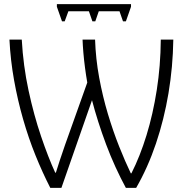

<svg xmlns="http://www.w3.org/2000/svg" viewBox="-20 -907 890 935"><path d="M618 -887V-874L593 -803H579L562 -852H461L444 -803H430L413 -852H313L295 -803H282L257 -874V-887ZM225 8Q187 -66 153 -150Q119 -234 92.5 -326.5Q66 -419 48.5 -516.5Q31 -614 26 -714H86Q93 -587 119 -466.5Q145 -346 180 -243Q215 -140 249 -66H252Q259 -90 271 -125.5Q283 -161 297 -202L405 -505Q399 -539 394 -577Q389 -615 386 -650.5Q383 -686 382 -714H443Q446 -621 463 -529Q480 -437 505.5 -352Q531 -267 560.5 -193Q590 -119 617 -63H620Q662 -146 693.5 -248.5Q725 -351 743.5 -469Q762 -587 763 -714H824Q822 -581 800.5 -453Q779 -325 739.5 -208Q700 -91 643 8H593Q567 -40 542.5 -93.5Q518 -147 497 -203Q476 -259 458.5 -314Q441 -369 428 -419L279 8Z"/></svg>

Font: Noto Sans Display Light
Style: Regular
Weight: 300
Designer: Monotype Design Team
Foundry: Monotype Imaging Inc.
Version: Version 2.003